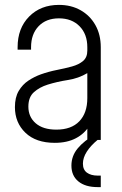

<svg xmlns="http://www.w3.org/2000/svg" viewBox="-20 -572 499 785"><path d="M204 12Q127 12 84 -29.2Q41 -70.5 41 -134Q41 -174 56.5 -200.2Q72 -226.5 96.2 -242.5Q120.5 -258.5 147 -268Q179.5 -279.5 212.8 -286Q246 -292.5 274.2 -300.2Q302.5 -308 319.8 -322.8Q337 -337.5 337 -365V-379Q337 -432.5 305.2 -464.8Q273.5 -497 221 -497Q168.5 -497 137.8 -464.8Q107 -432.5 107 -379V-369H52V-379Q52 -456.5 99 -504.2Q146 -552 221 -552Q271 -552 309.5 -530.2Q348 -508.5 370 -469.5Q392 -430.5 392 -379V0H337V-71L346 -59Q326 -25.5 290.2 -6.8Q254.5 12 204 12ZM210.5 -42Q271.5 -42 304.2 -76Q337 -110 337 -171V-273Q301 -251.5 257.2 -244.8Q213.5 -238 175 -226Q141.5 -215.5 118.8 -195.2Q96 -175 96 -136Q96 -94 126 -68Q156 -42 210.5 -42ZM379 193Q329 193 300.5 169.8Q272 146.5 272 105Q272 65.5 297.8 34.5Q323.5 3.5 370 -23H379V0Q350.5 23.5 334.8 48.2Q319 73 319 97Q319 122 335.5 134Q352 146 380 146H392V193Z"/></svg>

Font: Mohave Light
Style: Regular
Weight: 300
Designer: Gumpita Rahayu
Foundry: Tokotype
Version: Version 2.003